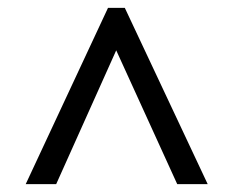

<svg xmlns="http://www.w3.org/2000/svg" viewBox="-20 -734 599 492"><path d="M256.8 -713.9H299.8L512.2 -262.2H434.1L277.8 -605L124 -262.2H45.9Z"/></svg>

Font: Droids
Style: b
Weight: 700
Foundry: Ascender Corporation
Version: Version 1.00 build 113